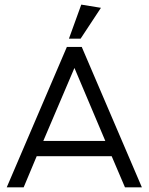

<svg xmlns="http://www.w3.org/2000/svg" viewBox="-20 -800 635 820"><path d="M329.1 -599.6Q313.5 -599.6 265.6 -599.6Q202.1 -450.2 8.8 0Q27.3 0 81.1 0Q94.7 -33.2 136.7 -132.8Q216.8 -132.8 457 -132.8Q471.7 -99.6 513.7 0Q532.2 0 585.9 0Q521.5 -150.4 329.1 -599.6ZM297.9 -509.8Q331.1 -431.6 429.7 -198.2Q363.3 -198.2 165 -198.2Q198.2 -276.4 297.9 -509.8ZM411.1 -766.6Q389.6 -770.5 327.1 -780.3Q313.5 -744.1 274.4 -634.8Q286.1 -634.8 324.2 -634.8Q345.7 -668 411.1 -766.6Z"/></svg>

Font: TextaAlt
Style: Regular
Weight: 400
Designer: Daniel Hernandez & Miguel Hernandez
Version: Version 1.005;com.myfonts.easy.latinotype.texta.alt-regular.